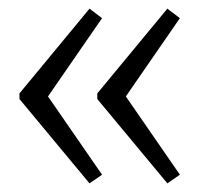

<svg xmlns="http://www.w3.org/2000/svg" viewBox="-20 -465 471 444"><path d="M187 -41 25 -236V-249L187 -445L216 -423L91 -242L216 -61ZM367 -41 205 -236V-249L367 -445L396 -423L271 -242L396 -61Z"/></svg>

Font: Piazzolla Thin Light
Style: Regular
Weight: 300
Version: Version 2.005